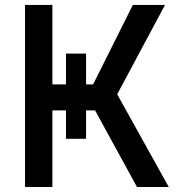

<svg xmlns="http://www.w3.org/2000/svg" viewBox="-20 -747 715 767"><path d="M243.6 -533H323.9V-192.5H243.6ZM79.9 0V-727.3H189.3V-409.8H351.9L510.7 -727.3H639.2L448.2 -370.4L654.1 0H527.3L359.7 -306.1H189.3V0Z"/></svg>

Font: InterMG Medium
Style: Regular
Weight: 500
Designer: Rasmus Andersson
Foundry: rsms
Version: Version 3.019;December 26, 2023;FontCreator 15.0.0.2955 64-b